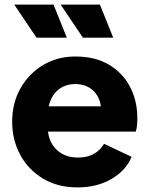

<svg xmlns="http://www.w3.org/2000/svg" viewBox="-20 -804 651 836"><path d="M318 12Q402 12 465 -24.5Q528 -61 553 -121L433 -178Q417 -150 388.5 -134Q360 -118 320 -118Q265 -118 230 -149Q195 -180 189 -231H571Q575 -242 576.5 -257.5Q578 -273 578 -289Q578 -365 546.5 -425.5Q515 -486 455 -522Q395 -558 308 -558Q230 -558 168 -521Q106 -484 69.5 -420Q33 -356 33 -274Q33 -195 68 -130Q103 -65 167 -26.5Q231 12 318 12ZM308 -438Q354 -438 384 -411Q414 -384 419 -341H192Q203 -388 233.5 -413Q264 -438 308 -438ZM341 -640H473L415 -784H244ZM139 -640H271L213 -784H42Z"/></svg>

Font: Plus Jakarta Sans ExtraBold
Style: Regular
Weight: 800
Designer: Gumpita Rahayu
Foundry: Tokotype
Version: Version 2.004; ttfautohint (v1.8.3)